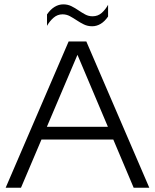

<svg xmlns="http://www.w3.org/2000/svg" viewBox="-20 -883 729 903"><path d="M78.7 0H6.6L302.8 -688H386L682.2 0H608.7L344.3 -625.2ZM158.8 -226.7V-286.5H525.1V-226.7ZM413.4 -759.5Q392.2 -759.5 374.5 -768.1Q356.9 -776.7 340.7 -787.6Q324.5 -798.4 308.6 -807Q292.7 -815.6 274 -815.6Q250.3 -815.6 232 -799.7Q213.6 -783.7 201.1 -761.5V-815.3Q217.7 -839.2 237 -850.8Q256.4 -862.5 277.7 -862.5Q298.7 -862.5 315.9 -853.9Q333.2 -845.3 349 -834.4Q364.8 -823.6 380.7 -815Q396.6 -806.4 415.4 -806.4Q440.5 -806.4 458.5 -822.4Q476.4 -838.5 488.3 -860.5V-805.3Q472.4 -782.1 453.4 -770.8Q434.5 -759.5 413.4 -759.5Z"/></svg>

Font: Roundo Variable
Style: Regular
Weight: 200
Designer: Shiva Nallaperumal
Foundry: Indian Type Foundry
Version: Version 2.000